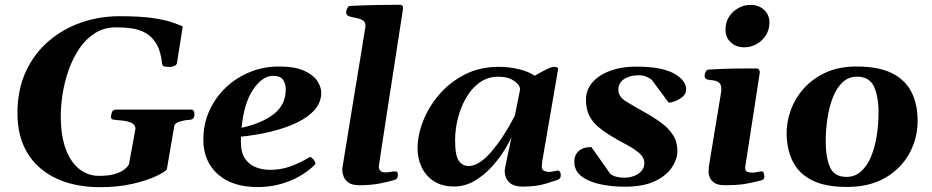

<svg xmlns="http://www.w3.org/2000/svg" viewBox="-20 -776 3937 811"><path d="M401.9 14.6Q325.2 14.6 261.5 -5.4Q197.8 -25.4 151.1 -64.7Q104.5 -104 79.1 -162.4Q53.7 -220.7 53.7 -297.4Q53.7 -397.9 89.4 -474.4Q125 -550.8 186 -602.8Q247.1 -654.8 324 -681.2Q400.9 -707.5 483.4 -707.5Q571.3 -707.5 623.5 -700Q675.8 -692.4 704.8 -682.4Q733.9 -672.4 752 -664.6L728 -513.2Q727.5 -502 716.6 -497.6Q705.6 -493.2 699.7 -493.2Q686 -493.2 675.8 -494.9Q665.5 -496.6 664.6 -507.3Q659.2 -560.1 640.6 -590.8Q622.1 -621.6 595 -636.7Q567.9 -651.9 535.9 -656.2Q503.9 -660.6 470.7 -660.6Q420.9 -660.6 382.3 -636.7Q343.8 -612.8 315.9 -572Q288.1 -531.2 270.3 -481Q252.4 -430.7 244.1 -377.2Q235.8 -323.7 236.8 -274.9Q238.3 -194.8 259.8 -141.1Q281.2 -87.4 317.1 -60.3Q353 -33.2 398.4 -33.2Q440.4 -33.2 466.8 -41.5Q493.2 -49.8 507.1 -61.5Q521 -73.2 524.9 -83L552.2 -231.9Q551.8 -248.5 536.9 -256.1Q522 -263.7 501.7 -266.1Q481.4 -268.6 463.9 -270Q448.7 -270.5 448.7 -281.7Q448.7 -287.1 452.1 -300Q455.6 -313 470.7 -313H789.1Q795.9 -313 798.6 -306.2Q801.3 -299.3 801.3 -292.5Q801.3 -271.5 781.7 -270Q758.8 -268.6 737.1 -261.7Q715.3 -254.9 715.3 -238.8L684.6 -60.1Q676.3 -49.3 638.4 -31.5Q600.6 -13.7 539.8 0.5Q479 14.6 401.9 14.6Z M1336.9 -385.3Q1336.9 -344.2 1309.6 -312.7Q1282.2 -281.2 1234.6 -258.3Q1187 -235.4 1126.2 -220.5Q1065.4 -205.6 998 -198.7Q997.6 -193.4 997.6 -187.5Q997.6 -181.6 997.6 -175.8Q997.6 -130.4 1015.9 -104.7Q1034.2 -79.1 1062.3 -68.8Q1090.3 -58.6 1119.1 -58.6Q1165 -58.6 1203.6 -72Q1242.2 -85.4 1283.7 -109.9Q1285.6 -110.8 1287.4 -111.8Q1289.1 -112.8 1291 -112.8Q1294.9 -112.8 1303.5 -103Q1312 -93.3 1312 -87.4Q1312 -86.9 1312.3 -86.4Q1312.5 -85.9 1312.5 -85.4Q1312.5 -83.5 1311.5 -82.3Q1310.5 -81.1 1309.6 -80.1Q1262.7 -34.2 1199.5 -10Q1136.2 14.2 1069.3 14.2Q960.4 14.2 899.7 -40.5Q838.9 -95.2 838.9 -186Q838.9 -252 864.3 -308.1Q889.6 -364.3 933.8 -406.2Q978 -448.2 1035.6 -471.7Q1093.3 -495.1 1157.7 -495.1Q1225.1 -495.1 1264.4 -477.3Q1303.7 -459.5 1320.3 -433.8Q1336.9 -408.2 1336.9 -385.3ZM1133.3 -455.6Q1088.4 -455.6 1049.3 -397.9Q1010.3 -340.3 1000.5 -236.3Q1085.9 -254.9 1136.5 -294.2Q1187 -333.5 1187 -398.4Q1187 -421.4 1175.8 -438.5Q1164.6 -455.6 1133.3 -455.6Z M1429.7 -87.9Q1432.6 -106 1439.2 -145.8Q1445.8 -185.5 1454.3 -238.8Q1462.9 -292 1472.4 -350.3Q1481.9 -408.7 1491.2 -464.4Q1500.5 -520 1507.8 -565.7Q1515.1 -611.3 1519.5 -638.4Q1523.9 -665.5 1523.9 -666Q1523.9 -683.6 1511.5 -690.7Q1499 -697.8 1482.9 -700.4Q1466.8 -703.1 1454.3 -707.5Q1441.9 -711.9 1441.9 -725.1Q1441.9 -729.5 1446.3 -740Q1450.7 -750.5 1458.5 -751Q1527.3 -754.4 1584.2 -755.1Q1641.1 -755.9 1670.4 -755.9Q1674.3 -755.9 1678.5 -752.9Q1682.6 -750 1682.6 -741.2Q1682.6 -740.2 1678.2 -711.9Q1673.8 -683.6 1666.5 -636.2Q1659.2 -588.9 1650.1 -530Q1641.1 -471.2 1631.3 -408.7Q1621.6 -346.2 1612.5 -287.1Q1603.5 -228 1596.2 -180.2Q1588.9 -132.3 1584.5 -103.5Q1580.1 -74.7 1580.1 -72.8Q1580.1 -62 1586.2 -54.9Q1592.3 -47.9 1608.9 -47.9Q1619.1 -47.9 1629.9 -50Q1640.6 -52.2 1647.9 -52.2Q1652.3 -52.2 1656.5 -50Q1660.6 -47.9 1660.6 -37.1Q1660.6 -31.2 1658 -25.1Q1655.3 -19 1648.4 -16.6Q1618.2 -7.3 1581.3 -0.5Q1544.4 6.3 1497.6 6.3Q1467.3 6.3 1451.9 -4.9Q1436.5 -16.1 1431.2 -31Q1425.8 -45.9 1425.8 -56.6Q1425.8 -64.5 1427 -71.5Q1428.2 -78.6 1429.7 -87.9Z M1900.4 11.7Q1849.6 12.2 1814.7 -9.5Q1779.8 -31.2 1761.7 -68.4Q1743.7 -105.5 1743.7 -149.4Q1743.7 -203.6 1766.8 -263.7Q1790 -323.7 1834.5 -376Q1878.9 -428.2 1942.6 -460.9Q2006.3 -493.7 2087.4 -493.7Q2130.9 -493.7 2172.9 -483.4Q2214.8 -473.1 2238.3 -456.1Q2268.1 -473.1 2289.1 -483.4Q2310.1 -493.7 2320.3 -493.7Q2327.1 -493.7 2332.3 -491.5Q2337.4 -489.3 2337.4 -483.4L2270 -92.3Q2268.6 -80.1 2268.6 -71.8Q2268.6 -58.1 2279.5 -54Q2290.5 -49.8 2296.9 -49.8Q2308.1 -49.8 2320.6 -52.7Q2333 -55.7 2335 -55.7Q2342.3 -55.7 2345.5 -50Q2348.6 -44.4 2348.6 -37.6Q2348.6 -25.4 2343.8 -21.5Q2338.9 -17.6 2336.4 -16.6Q2326.7 -13.2 2286.1 -0.5Q2245.6 12.2 2189 12.2Q2147.9 12.2 2129.9 -6.8Q2111.8 -25.9 2111.8 -54.2Q2111.8 -59.6 2115.7 -78.9Q2119.6 -98.1 2124.8 -122.3Q2129.9 -146.5 2134.5 -167.5Q2139.2 -188.5 2140.6 -197.3Q2128.4 -169.4 2105.7 -134Q2083 -98.6 2051.8 -65.7Q2020.5 -32.7 1982.2 -10.7Q1943.8 11.2 1900.4 11.7ZM1959.5 -74.7Q1983.9 -74.7 2008.8 -92Q2033.7 -109.4 2056.9 -136.7Q2080.1 -164.1 2099.9 -193.8Q2119.6 -223.6 2133.8 -249Q2147.9 -274.4 2154.8 -287.6L2176.8 -397.9Q2176.8 -417 2151.1 -434.6Q2125.5 -452.1 2085 -452.1Q2041 -452.1 2006.8 -428Q1972.7 -403.8 1949.5 -364Q1926.3 -324.2 1914.3 -277.1Q1902.3 -230 1902.3 -184.1Q1902.3 -118.2 1918.2 -96.4Q1934.1 -74.7 1959.5 -74.7Z M2618.2 12.7Q2563.5 12.7 2514.9 2.2Q2466.3 -8.3 2436 -31.5Q2405.8 -54.7 2405.8 -93.3Q2405.8 -120.6 2424.1 -137.7Q2442.4 -154.8 2478 -154.8L2558.1 -41.5Q2567.9 -33.2 2584 -29.3Q2600.1 -25.4 2617.2 -25.4Q2639.6 -25.4 2658.9 -33Q2678.2 -40.5 2689.9 -54.4Q2701.7 -68.4 2701.7 -86.4Q2701.7 -110.8 2680.4 -129.2Q2659.2 -147.5 2627 -164.6Q2594.7 -181.6 2560.5 -202.1Q2530.8 -220.2 2506.8 -240.2Q2482.9 -260.3 2469 -287.8Q2455.1 -315.4 2455.1 -356Q2455.1 -385.3 2469.7 -410.4Q2484.4 -435.5 2512.2 -454.3Q2540 -473.1 2579.3 -483.9Q2618.7 -494.6 2668 -494.6Q2774.4 -494.6 2826.4 -465.8Q2878.4 -437 2878.4 -397.9Q2878.4 -380.4 2864 -367.9Q2849.6 -355.5 2832 -348.9Q2814.5 -342.3 2804.7 -342.3L2732.4 -439.5Q2720.7 -447.8 2708.5 -452.9Q2696.3 -458 2679.2 -458Q2651.4 -458 2631.8 -450.2Q2612.3 -442.4 2602.1 -429Q2591.8 -415.5 2591.8 -397.5Q2591.8 -367.7 2624.3 -347.7Q2656.7 -327.6 2703.1 -301.8Q2742.7 -279.8 2773.9 -256.6Q2805.2 -233.4 2823.2 -204.8Q2841.3 -176.3 2841.3 -137.2Q2841.3 -105.5 2819.1 -70.6Q2796.9 -35.6 2747.8 -11.5Q2698.7 12.7 2618.2 12.7Z M3041 6.3Q3012.7 6.3 2998 -3.4Q2983.4 -13.2 2978.3 -25.6Q2973.1 -38.1 2973.1 -46.9Q2973.1 -67.9 2976.1 -84.5L3025.4 -383.3Q3026.4 -387.7 3026.6 -391.4Q3026.9 -395 3026.9 -398.4Q3026.9 -420.4 3015.9 -428Q3004.9 -435.5 2990.5 -436.8Q2976.1 -438 2965.3 -440.9Q2960.4 -443.4 2958 -447.3Q2955.6 -451.2 2956.5 -460.4Q2957.5 -466.3 2961.4 -473.9Q2965.3 -481.4 2971.2 -481.9Q3039.6 -486.3 3093.8 -486.6Q3147.9 -486.8 3177.2 -486.8Q3181.2 -486.8 3185.3 -482.9Q3189.5 -479 3189 -467.3L3127.4 -68.4Q3127.4 -53.2 3137 -50Q3146.5 -46.9 3157.7 -46.9Q3168.5 -46.9 3179.9 -49.6Q3191.4 -52.2 3197.3 -52.2Q3204.1 -52.2 3206.3 -44.2Q3208.5 -36.1 3208.5 -29.3Q3208.5 -18.1 3196.8 -14.6Q3157.7 -3.9 3125.2 1.2Q3092.8 6.3 3041 6.3ZM3123.5 -576.2Q3089.4 -576.2 3066.9 -596.9Q3044.4 -617.7 3044.4 -651.4Q3044.4 -681.6 3059.3 -705.1Q3074.2 -728.5 3098.6 -741.9Q3123 -755.4 3150.4 -755.4Q3184.6 -755.4 3207.3 -734.6Q3230 -713.9 3230 -680.2Q3230 -650.9 3215.1 -627.2Q3200.2 -603.5 3176 -589.8Q3151.9 -576.2 3123.5 -576.2Z M3302.7 -205.6Q3301.3 -257.8 3319.6 -309.1Q3337.9 -360.4 3375.2 -402.3Q3412.6 -444.3 3468.3 -469.7Q3523.9 -495.1 3597.7 -495.1Q3691.4 -495.1 3748 -466.6Q3804.7 -438 3830.3 -386.5Q3856 -335 3856 -266.6Q3856 -191.9 3821.3 -128.2Q3786.6 -64.5 3720 -25.4Q3653.3 13.7 3557.1 13.7Q3467.3 13.7 3411.9 -13.7Q3356.4 -41 3330.6 -90.3Q3304.7 -139.6 3302.7 -205.6ZM3555.2 -28.8Q3591.8 -28.8 3617.7 -52.5Q3643.6 -76.2 3659.7 -115.5Q3675.8 -154.8 3683.3 -203.1Q3690.9 -251.5 3690.9 -300.8Q3690.9 -368.2 3671.6 -410.2Q3652.3 -452.1 3599.6 -452.1Q3564 -452.1 3538.8 -428.2Q3513.7 -404.3 3498 -364.5Q3482.4 -324.7 3475.1 -275.9Q3467.8 -227.1 3467.8 -177.7Q3467.8 -112.3 3485.6 -70.6Q3503.4 -28.8 3555.2 -28.8Z"/></svg>

Font: Gelasio
Style: Bold Italic
Weight: 700
Italic angle: -8.5°
Designer: Eben Sorkin
Foundry: Eben Sorkin
Version: Version 1.008